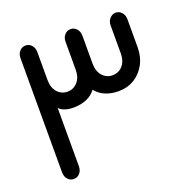

<svg xmlns="http://www.w3.org/2000/svg" viewBox="-116 -742 844 857"><g transform="rotate(-20 306.5 -314.0)"><path d="M307 -343Q290 -320 262.5 -308.5Q235 -297 202 -297H199Q179 -297 161.5 -302.5Q144 -308 133 -320V-43Q133 -23 121.5 -10Q110 3 93 3Q76 3 64.5 -10Q53 -23 53 -43V-585Q53 -605 64.5 -618Q76 -631 93 -631Q110 -631 121.5 -618Q133 -605 133 -585V-453Q133 -416 152 -394.5Q171 -373 200 -373Q228 -373 247.5 -394.5Q267 -416 267 -453V-585Q267 -605 278.5 -618Q290 -631 307 -631Q324 -631 335.5 -618Q347 -605 347 -585V-453Q347 -416 366 -394.5Q385 -373 414 -373Q443 -373 462 -394.5Q481 -416 481 -453V-585Q481 -605 493 -618Q505 -631 521 -631Q538 -631 549.5 -618Q561 -605 561 -585V-453Q561 -407 541.5 -371.5Q522 -336 489.5 -316.5Q457 -297 417 -297H412Q382 -297 354 -308Q326 -319 307 -343Z"/></g></svg>

Font: Beiruti Medium
Style: Regular
Weight: 500
Designer: Arlette Boutros
Foundry: Boutros
Version: Version 1.41